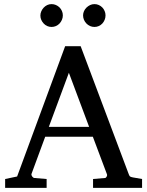

<svg xmlns="http://www.w3.org/2000/svg" viewBox="-20 -911 714 931"><path d="M314 -558.1 216.8 -295.9H412.1ZM431.2 0V-43L488.8 -47.9Q493.7 -47.9 497.1 -54.4Q500.5 -61 499 -64.9L430.2 -248H199.2L132.8 -67.9Q131.8 -64.9 132.8 -61.5Q133.8 -58.1 136.2 -54.9Q138.7 -51.8 141.6 -49.8Q144.5 -47.9 147 -47.9L206.1 -43V0H4.9V-43L63 -55.2L295.9 -687H371.1L603 -69.8Q606.4 -59.6 609.6 -56.2Q612.8 -52.7 624 -50.8L668.9 -43V0ZM284.7 -836.4Q284.7 -825.2 280.3 -814.9Q275.9 -804.7 268.6 -796.9Q261.2 -789.1 251.2 -784.7Q241.2 -780.3 230 -780.3Q218.8 -780.3 209 -784.7Q199.2 -789.1 191.9 -796.9Q184.6 -804.7 180.2 -814.5Q175.8 -824.2 175.8 -835.4Q175.8 -846.2 180.2 -856.2Q184.6 -866.2 191.9 -874Q199.2 -881.8 209 -886.5Q218.8 -891.1 230 -891.1Q241.2 -891.1 251.2 -886.7Q261.2 -882.3 268.6 -875Q275.9 -867.7 280.3 -857.7Q284.7 -847.7 284.7 -836.4ZM491.7 -836.4Q491.7 -825.2 487.5 -814.9Q483.4 -804.7 476.1 -796.9Q468.8 -789.1 459 -784.7Q449.2 -780.3 438 -780.3Q426.8 -780.3 416.7 -784.7Q406.7 -789.1 399.2 -796.9Q391.6 -804.7 387.2 -814.9Q382.8 -825.2 382.8 -836.4Q382.8 -846.7 387.2 -856.7Q391.6 -866.7 399.4 -874.3Q407.2 -881.8 417 -886.5Q426.8 -891.1 438 -891.1Q449.2 -891.1 459 -886.7Q468.8 -882.3 476.1 -874.8Q483.4 -867.2 487.5 -857.2Q491.7 -847.2 491.7 -836.4Z"/></svg>

Font: Charis SIL Afr
Style: Regular
Weight: 400
Foundry: SIL International
Version: Version 5.000